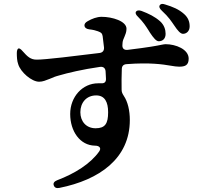

<svg xmlns="http://www.w3.org/2000/svg" viewBox="-20 -872 1040 982"><path d="M747 -705C765 -678 779 -661 792 -661C811 -661 827 -673 827 -699C827 -720 820 -744 799 -763C772 -787 741 -802 704 -816C690 -821 681 -819 676 -813C671 -806 674 -797 686 -786C714 -758 726 -738 739 -718C742 -714 745 -708 747 -705ZM66 -601C66 -582 67 -560 73 -544C85 -503 142 -454 180 -454C199 -454 214 -461 235 -469C236 -470 238 -470 240 -471C244 -473 249 -475 259 -479C266 -481 273 -484 282 -486C326 -499 401 -517 492 -530C509 -532 519 -523 520 -507L521 -489L522 -470C523 -452 514 -445 497 -446C492 -446 487 -446 482 -446C402 -446 339 -377 339 -289C339 -201 389 -128 466 -127C488 -127 500 -115 487 -97C442 -34 364 15 272 50C257 56 251 65 255 76C259 88 269 92 284 89C488 48 644 -61 644 -258C644 -306 634 -351 613 -382C606 -393 602 -401 602 -413C601 -448 602 -485 603 -518C603 -534 611 -543 628 -544C746 -553 812 -543 853 -536C871 -533 884 -531 896 -531C925 -531 945 -537 945 -572C945 -620 879 -646 827 -646C822 -646 817 -645 806 -643C783 -638 740 -630 633 -617C615 -615 605 -624 606 -641C606 -646 607 -651 607 -655C608 -664 611 -672 617 -685C621 -695 627 -708 627 -725C627 -764 554 -786 500 -786C475 -786 450 -776 429 -764C416 -757 411 -749 412 -740C413 -731 421 -724 436 -722C455 -720 471 -716 481 -712C500 -705 502 -701 505 -687C507 -671 509 -651 512 -629C513 -613 505 -603 489 -601C375 -587 207 -566 167 -567C136 -567 120 -583 96 -610C86 -622 78 -626 74 -624C70 -622 66 -615 66 -601ZM391 -298C391 -346 421 -384 472 -384C516 -384 533 -350 533 -298C533 -240 518 -216 469 -216C420 -216 391 -252 391 -298ZM808 -817C843 -785 857 -762 871 -742C889 -715 903 -699 916 -699C933 -699 950 -712 950 -737C950 -760 943 -781 922 -800C894 -825 864 -837 825 -849C811 -854 802 -853 797 -845C792 -838 796 -828 808 -817Z"/></svg>

Font: 寒蝉锦书宋Pro Soft
Style: Regular
Weight: 700
Designer: 寒蝉锦书宋{Warren} 思源宋体{Ryoko NISHIZUKA 西塚涼子 (kana & ideographs); Frank Grießhammer (Latin, Greek & Cyrillic); Wenlong ZHANG 
Foundry: Adobe & ChillType
Version: Version 2.000;Glyphs 3.1.1 (3135)